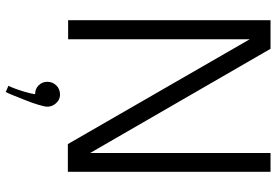

<svg xmlns="http://www.w3.org/2000/svg" viewBox="-166 -576 957 665"><g transform="rotate(90 312.5 -243.5)"><path d="M575 0H479L116 -630V-1H50V-702H149L510 -77V-702H575ZM263.3 71.1Q263.3 53 275.8 40Q288.3 27.1 308.1 27.1Q325.4 27.1 337.9 41.3Q350.4 55.6 349.5 73.7Q348.7 83.2 342.6 103Q336.6 122.9 327.5 145.7Q318.5 168.6 310.7 188Q302.9 207.4 298.6 215.2L277.1 205.7Q280.5 199.7 286.6 183.7Q292.6 167.7 298.2 148.7Q303.8 129.8 306.4 113.4Q287.4 113.4 275.3 100.9Q263.3 88.4 263.3 71.1Z"/></g></svg>

Font: Kulim Park Light
Style: Regular
Weight: 300
Designer: Noponies / Dale Sattler
Foundry: Noponies
Version: Version 1.000; ttfautohint (v1.8.3)